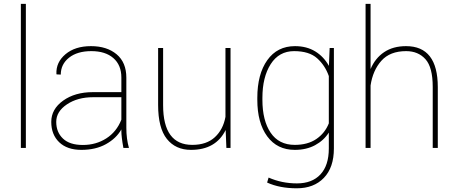

<svg xmlns="http://www.w3.org/2000/svg" viewBox="-20 -782 2416 1015"><path d="M116.7 0H90.3V-761.7H116.7Z M621.6 -149.4V-268.1H472.2Q390.1 -268.1 333.7 -230.2Q277.3 -192.4 277.3 -137.7Q277.3 -83 313 -49.3Q348.6 -15.6 418 -15.6Q487.3 -15.6 541.7 -50.3Q596.2 -85 621.6 -149.4ZM621.6 -89.4V-97.7Q594.2 -49.8 539.8 -19.8Q485.4 10.3 410.2 10.3Q335 10.3 293 -30Q251 -70.3 251 -137.7Q251 -205.1 313.7 -250Q376.5 -294.9 470.7 -294.9H621.6V-372.1Q621.6 -438 579.3 -474.9Q537.1 -511.7 462.9 -511.7Q388.7 -511.7 345 -477.1Q301.3 -442.4 301.3 -387.7L279.3 -388.7L278.3 -391.1Q275.4 -452.6 326.2 -495.4Q377 -538.1 460.9 -538.1Q544.9 -538.1 596.4 -495.1Q647.9 -452.1 647.9 -371.1V-106.4Q647.9 -48.3 661.6 0H632.3Q621.6 -58.6 621.6 -89.4Z M842.3 -226.1Q842.3 -16.1 996.6 -16.1Q1071.8 -16.1 1115.7 -56.6Q1159.7 -97.2 1171.9 -164.1V-528.3H1198.7V0H1176.8L1172.9 -94.7Q1121.1 10.3 989.7 10.3Q908.2 10.3 862.1 -47.6Q815.9 -105.5 815.9 -227.1V-528.3H842.3Z M1367.2 -254.4Q1367.2 -145 1410.6 -80.6Q1454.1 -16.1 1538.1 -16.1Q1606.9 -16.1 1652.3 -47.1Q1697.8 -78.1 1718.3 -129.9V-379.9Q1698.7 -436 1656.5 -473.9Q1614.3 -511.7 1534.7 -511.7Q1455.1 -511.7 1411.1 -443.1Q1367.2 -374.5 1367.2 -264.6ZM1718.3 2.9V-81.1Q1691.4 -39.1 1645.5 -14.4Q1599.6 10.3 1538.6 10.3Q1445.3 10.3 1392.8 -61Q1340.3 -132.3 1340.3 -254.4V-264.6Q1340.3 -390.1 1393.1 -464.1Q1445.8 -538.1 1539.6 -538.1Q1601.1 -538.1 1646.5 -510.3Q1691.9 -482.4 1718.8 -433.6L1722.7 -528.3H1745.1V2.9Q1745.1 103.5 1692.1 158.4Q1639.2 213.4 1548.8 213.4Q1458.5 213.4 1392.1 183.1L1399.9 156.7Q1469.7 187.5 1549.8 187.5Q1629.9 187.5 1674.1 139.9Q1718.3 92.3 1718.3 2.9Z M2126.5 -538.1Q2294.4 -538.1 2294.4 -321.3V0H2267.6V-322.3Q2267.6 -426.3 2229.2 -469Q2190.9 -511.7 2127 -511.7Q2041.5 -511.7 1996.1 -460.7Q1950.7 -409.7 1939 -330.1V0H1912.6V-761.7H1939V-417Q1963.4 -474.6 2010.7 -506.3Q2058.1 -538.1 2126.5 -538.1Z"/></svg>

Font: Roboto-Thin
Style: Regular
Weight: 250
Designer: Google
Version: Version 1.100141; 2013; ttfautohint (v0.94.14-c901) -l 8 -r 